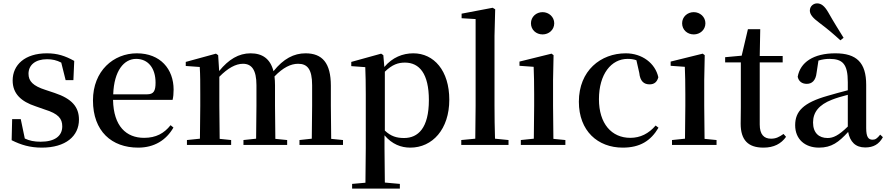

<svg xmlns="http://www.w3.org/2000/svg" viewBox="-20 -859 5259 1138"><path d="M228 16C369 16 448 -52 448 -150C448 -225 406 -274 304 -308L250 -326C175 -350 149 -378 149 -422C149 -473 189 -508 259 -508C290 -508 316 -502 343 -488L369 -384H415L420 -498C366 -528 320 -543 258 -543C127 -543 55 -474 55 -382C55 -303 106 -257 191 -229L245 -210C326 -185 349 -156 349 -110C349 -53 305 -19 221 -19C183 -19 154 -25 127 -38L103 -153H52L49 -28C105 0 158 16 228 16Z M799 16C894 16 965 -28 1008 -103L991 -117C953 -69 905 -42 834 -42C729 -42 653 -110 650 -267H1003C1007 -284 1009 -303 1009 -328C1009 -449 931 -543 791 -543C653 -543 531 -439 531 -264C531 -81 642 16 799 16ZM651 -300C656 -440 715 -510 787 -510C858 -510 902 -455 902 -369C902 -320 891 -300 852 -300Z M1827 0H2013V-29L1943 -36L1941 -232V-351C1941 -486 1890 -543 1791 -543C1722 -543 1660 -511 1601 -437C1582 -511 1535 -543 1465 -543C1395 -543 1335 -507 1279 -438L1273 -532L1260 -541L1081 -492V-468L1164 -462C1167 -412 1167 -369 1167 -302V-232L1165 -37L1088 -29V0H1350V-29L1282 -36L1280 -232V-404C1330 -455 1377 -481 1420 -481C1471 -481 1500 -446 1500 -354V-232L1498 -37L1423 -29V0H1682V-29L1612 -36L1610 -232V-353C1610 -372 1609 -390 1607 -406C1658 -459 1704 -481 1747 -481C1801 -481 1830 -450 1830 -354V-232L1828 -37L1755 -29V0Z M2412 16C2543 16 2643 -93 2643 -268C2643 -440 2552 -543 2430 -543C2367 -543 2306 -519 2258 -462L2252 -532L2239 -541L2062 -492V-467L2145 -461C2147 -412 2148 -366 2148 -299V19L2146 224L2067 231V259H2350V231L2261 223L2259 19V-57C2304 -4 2357 16 2412 16ZM2261 -434C2305 -477 2341 -488 2380 -488C2466 -488 2522 -422 2522 -266C2522 -100 2458 -41 2375 -41C2331 -41 2297 -51 2261 -85Z M2796 0H2994V-29L2914 -37C2912 -98 2911 -172 2911 -232V-647L2915 -804L2900 -813L2716 -778V-751L2799 -746V-232L2797 -37L2714 -29V0Z M3196 -655C3233 -655 3265 -682 3265 -721C3265 -759 3233 -787 3196 -787C3158 -787 3127 -759 3127 -721C3127 -682 3158 -655 3196 -655ZM3143 0H3331V-29L3260 -36C3259 -93 3258 -177 3258 -232V-385L3261 -532L3249 -541L3059 -494V-469L3143 -463C3145 -414 3146 -367 3146 -300V-232L3144 -37L3067 -29V0Z M3671 16C3773 16 3837 -24 3883 -102L3866 -115C3825 -67 3775 -42 3716 -42C3605 -42 3530 -126 3530 -271C3530 -420 3603 -510 3700 -510C3718 -510 3735 -508 3752 -502L3769 -427C3774 -377 3797 -359 3830 -359C3857 -359 3874 -372 3882 -401C3864 -484 3786 -543 3689 -543C3541 -543 3411 -441 3411 -256C3411 -83 3523 16 3671 16Z M4092 -655C4129 -655 4161 -682 4161 -721C4161 -759 4129 -787 4092 -787C4054 -787 4023 -759 4023 -721C4023 -682 4054 -655 4092 -655ZM4039 0H4227V-29L4156 -36C4155 -93 4154 -177 4154 -232V-385L4157 -532L4145 -541L3955 -494V-469L4039 -463C4041 -414 4042 -367 4042 -300V-232L4040 -37L3963 -29V0Z M4505 16C4567 16 4610 -7 4639 -48L4624 -65C4597 -46 4578 -37 4550 -37C4508 -37 4483 -62 4483 -121V-489H4619V-527H4483L4486 -686H4413L4376 -529L4278 -520V-489H4371V-223C4371 -185 4370 -161 4370 -126C4370 -29 4414 16 4505 16Z M4980 -635C4953 -679 4924 -724 4889 -786C4867 -824 4847 -839 4823 -839C4802 -839 4780 -823 4780 -796C4780 -774 4798 -752 4835 -725C4887 -686 4924 -654 4961 -620ZM5108 15C5157 15 5190 -4 5213 -46L5197 -61C5179 -38 5168 -31 5152 -31C5127 -31 5114 -47 5114 -100V-356C5114 -488 5057 -543 4931 -543C4802 -543 4723 -490 4708 -404C4714 -376 4734 -362 4762 -362C4791 -362 4815 -380 4820 -428L4831 -500C4854 -507 4875 -510 4896 -510C4974 -510 5005 -480 5005 -372V-324C4964 -313 4921 -302 4885 -291C4741 -250 4693 -199 4693 -117C4693 -33 4752 16 4834 16C4909 16 4951 -16 5007 -77C5018 -19 5050 15 5108 15ZM5005 -109C4950 -55 4918 -41 4885 -41C4834 -41 4799 -71 4799 -133C4799 -194 4834 -238 4911 -268C4936 -278 4970 -288 5005 -297Z"/></svg>

Font: Noto Serif HK SemiBold
Style: Regular
Weight: 600
Designer: Ryoko NISHIZUKA 西塚涼子 (kana & ideographs); Frank Grießhammer (Latin, Greek & Cyrillic); Wenlong ZHANG 张文龙 (bopomofo); San
Foundry: Adobe
Version: Version 2.001;hotconv 1.1.0;makeotfexe 2.6.0